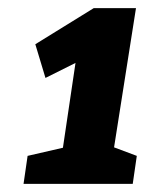

<svg xmlns="http://www.w3.org/2000/svg" viewBox="-20 -798 357 473"><path d="M315 -778 261 -435 317 -414 307 -345H38L48 -414L135 -434L166 -643L92 -606L67 -689L211 -778Z"/></svg>

Font: Bitter Pro ExtraBold
Style: Italic
Weight: 800
Italic angle: -9°
Designer: Sol Matas, and Bitter project Authors
Foundry: Sol Matas
Version: Version 1.010